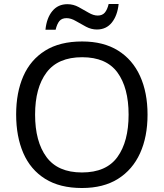

<svg xmlns="http://www.w3.org/2000/svg" viewBox="-20 -933 821 963"><path d="M720 -358Q720 -247 682.5 -164.5Q645 -82 572 -36Q499 10 391 10Q280 10 206.5 -36Q133 -82 97 -165Q61 -248 61 -359Q61 -469 97 -551Q133 -633 206.5 -679Q280 -725 392 -725Q499 -725 572 -679.5Q645 -634 682.5 -551.5Q720 -469 720 -358ZM156 -358Q156 -223 213 -145.5Q270 -68 391 -68Q513 -68 569 -145.5Q625 -223 625 -358Q625 -493 569 -569.5Q513 -646 392 -646Q271 -646 213.5 -569.5Q156 -493 156 -358ZM208 -784Q214 -843 242.5 -877.5Q271 -912 318 -912Q348 -912 374.5 -897.5Q401 -883 425 -869Q449 -855 470 -855Q493 -855 505.5 -869.5Q518 -884 525 -913H575Q569 -855 541 -820Q513 -785 466 -785Q438 -785 411.5 -799Q385 -813 360.5 -827.5Q336 -842 314 -842Q290 -842 278 -827.5Q266 -813 259 -784Z"/></svg>

Font: Noto Sans Bassa Vah
Style: Regular
Weight: 400
Designer: Monotype Design Team
Foundry: Monotype Imaging Inc.
Version: Version 2.002